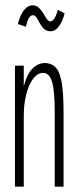

<svg xmlns="http://www.w3.org/2000/svg" viewBox="-20 -699 290 719"><path d="M36 0V-453H69V-375Q80 -420 101 -441.5Q122 -463 148 -463Q171 -463 187 -448Q203 -433 210.5 -393Q218 -353 218 -278V0H185V-276Q185 -359 175 -392.5Q165 -426 141 -426Q121 -426 104.5 -404.5Q88 -383 78.5 -346.5Q69 -310 69 -264V0ZM197 -662 222 -649Q215 -621 201.5 -601.5Q188 -582 169 -582Q150 -582 139 -597Q128 -612 120.5 -627Q113 -642 104 -642Q94 -642 88 -631Q82 -620 77 -599L47 -609Q55 -642 69.5 -660.5Q84 -679 102 -679Q116 -679 125.5 -670Q135 -661 142 -649Q149 -637 155 -628Q161 -619 169 -619Q184 -619 197 -662Z"/></svg>

Font: Inconsolata UltraCondensed Light
Style: Regular
Weight: 300
Width: 1
Monospace: yes
Designer: Raph Levien, Cyreal, Brenton Simpson
Foundry: Raph Levien, Cyreal, Google
Version: Version 3.001; ttfautohint (v1.8.2.53-6de2)